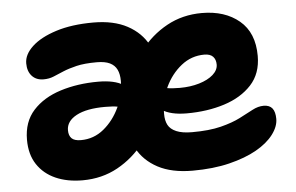

<svg xmlns="http://www.w3.org/2000/svg" viewBox="-43 -580 1003 650"><g transform="rotate(-5 458.5 -254.5)"><path d="M587 10Q516 10 469 -15Q422 -40 398.5 -84Q375 -128 375 -184Q375 -242 395.5 -301.5Q416 -361 453.5 -410.5Q491 -460 544.5 -489.5Q598 -519 664 -519Q742 -519 791 -478Q840 -437 840 -358Q840 -298 805 -260Q770 -222 712 -203.5Q654 -185 584 -185Q529 -185 499 -205Q469 -225 469 -251Q469 -265 475.5 -272Q482 -279 498 -279Q509 -279 525 -276Q541 -273 568 -273Q604 -273 634 -282Q664 -291 681.5 -306.5Q699 -322 699 -341Q699 -358 689.5 -368Q680 -378 660 -378Q616 -378 581.5 -350.5Q547 -323 527 -280.5Q507 -238 507 -190Q507 -167 515 -152Q523 -137 543 -128.5Q563 -120 596 -120Q655 -120 694.5 -130Q734 -140 760.5 -153.5Q787 -167 806.5 -177.5Q826 -188 845 -188Q865 -188 874.5 -176Q884 -164 884 -140Q884 -114 863.5 -87Q843 -60 805 -38.5Q767 -17 712 -3.5Q657 10 587 10ZM213 10Q161 10 121.5 -7.5Q82 -25 59.5 -59Q37 -93 37 -143Q37 -204 72 -242.5Q107 -281 165.5 -299.5Q224 -318 294 -318Q349 -318 379 -299.5Q409 -281 409 -258Q409 -241 402 -233Q395 -225 380 -225Q369 -225 353 -228Q337 -231 310 -231Q247 -231 212.5 -212.5Q178 -194 178 -163Q178 -145 187.5 -135.5Q197 -126 219 -126Q263 -126 297 -154Q331 -182 351 -225Q371 -268 371 -314Q371 -337 363.5 -352.5Q356 -368 339.5 -376Q323 -384 295 -384Q253 -384 226 -377.5Q199 -371 180 -363Q161 -355 145.5 -348.5Q130 -342 111 -342Q86 -342 71.5 -358Q57 -374 57 -401Q57 -431 86 -458Q115 -485 168.5 -502Q222 -519 295 -519Q364 -519 410.5 -494Q457 -469 480 -425.5Q503 -382 503 -325Q503 -267 482.5 -207.5Q462 -148 424 -98.5Q386 -49 332.5 -19.5Q279 10 213 10Z"/></g></svg>

Font: Shantell Sans Light
Style: Bold
Weight: 700
Version: Version 1.011;[c5ecc13dd]